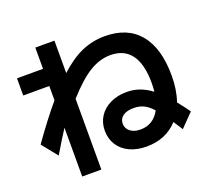

<svg xmlns="http://www.w3.org/2000/svg" viewBox="-142 -959 1284 1198"><g transform="rotate(-20 500.0 -360.0)"><path d="M437 -152Q437 -205 463.5 -246Q490 -287 538 -310Q586 -333 647 -333Q691 -333 731 -319Q771 -305 811 -275Q814 -302 814 -333Q814 -458 767.5 -521Q721 -584 630 -584Q560 -584 491.5 -542.5Q423 -501 334 -402V68H207V-256Q168 -196 114 -105L31 -208Q129 -346 207 -438V-533H34V-647H207V-788H334V-573Q413 -645 485 -676Q557 -707 637 -707Q788 -707 867.5 -611Q947 -515 947 -333Q947 -239 921 -164Q958 -118 983 -82L898 5Q878 -27 858 -57Q779 30 650 30Q587 30 538.5 7.5Q490 -15 463.5 -56.5Q437 -98 437 -152ZM650 -83Q736 -83 779 -163Q748 -197 719 -210.5Q690 -224 654 -224Q608 -224 582.5 -205.5Q557 -187 557 -155Q557 -123 582.5 -103Q608 -83 650 -83Z"/></g></svg>

Font: Enso
Style: Bold
Weight: 700
Designer: Coji Morishita
Foundry: UNDERFOREST DESIGN
Version: Version 1.000